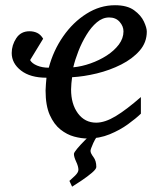

<svg xmlns="http://www.w3.org/2000/svg" viewBox="-20 -513 594 728"><path d="M253.4 194.8 243.2 172.9Q251.5 166 264.4 153.3Q277.3 140.6 277.3 130.9Q277.3 118.2 268.8 100.1Q260.3 82 260.3 70.8Q260.3 65.4 272.5 50.8Q284.7 36.1 303.5 17.3Q322.3 -1.5 342.8 -18.1L371.6 -27.8Q344.2 5.9 333.7 29.3Q323.2 52.7 323.2 59.1Q323.2 67.9 334.2 82.3Q345.2 96.7 345.2 120.1Q345.2 127.9 328.6 142.1Q312 156.2 290.5 170.7Q269 185.1 253.4 194.8ZM311.5 12.2Q288.6 12.2 261.2 4.9Q233.9 -2.4 209.2 -22Q184.6 -41.5 168.7 -77.1Q152.8 -112.8 152.8 -169.9Q152.8 -180.2 154.1 -194.1Q155.3 -208 156.2 -218.3Q94.7 -218.3 59.6 -245.6Q24.4 -272.9 24.4 -312Q24.4 -341.8 41.7 -368.2Q59.1 -394.5 91.8 -394.5Q107.9 -394.5 121.1 -388.2Q134.3 -381.8 143.6 -366.2L94.2 -285.2Q101.1 -272.5 120.6 -264.4Q140.1 -256.3 165 -256.3Q182.1 -321.3 219.5 -375Q256.8 -428.7 307.9 -460.9Q358.9 -493.2 416 -493.2Q462.4 -493.2 488.5 -474.1Q514.6 -455.1 525.6 -431.4Q536.6 -407.7 536.6 -393.1Q536.6 -352.1 509.5 -321Q482.4 -290 439.5 -268.3Q396.5 -246.6 347.2 -234.6Q297.9 -222.7 253.4 -220.2Q252 -210.4 250.7 -196.8Q249.5 -183.1 249.5 -173.8Q249.5 -118.2 275.6 -83Q301.8 -47.9 344.7 -47.9Q377.9 -47.9 418.7 -72.5Q459.5 -97.2 514.2 -145V-82Q495.6 -64 465.3 -42Q435.1 -20 396 -3.9Q356.9 12.2 311.5 12.2ZM257.8 -257.8Q289.6 -260.7 323 -272.5Q356.4 -284.2 384.8 -302.5Q413.1 -320.8 430.7 -344.2Q448.2 -367.7 448.2 -394Q448.2 -413.6 433.6 -430.2Q418.9 -446.8 394 -446.8Q369.1 -446.8 347.4 -428.5Q325.7 -410.2 307.9 -380.9Q290 -351.6 277.3 -319.1Q264.6 -286.6 257.8 -257.8Z"/></svg>

Font: Charis
Style: Italic
Weight: 400
Italic angle: -11°
Designer: Walt Agee, Miriam Martin, Annie Olsen, Victor Gaultney, Lorna Priest, Alan Ward, Bob Hallissy, Martin Hosken, Sharon Cor
Foundry: SIL Global
Version: Version 7.000